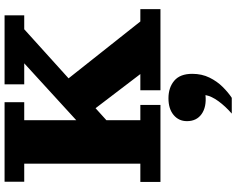

<svg xmlns="http://www.w3.org/2000/svg" viewBox="-117 -605 1034 840"><g transform="rotate(-90 400.0 -185.0)"><path d="M257 -203 192 -275 543 -596H451V-682H753V-596H692ZM24 0V-88H104V-596H25V-682H373V-596H294V-88H361V0ZM425 0V-88H496L329 -307L463 -420L726 -88H780V0ZM323 312Q355 284 377 254Q399 224 404 197Q352 202 321 180Q290 158 290 116Q290 80 317 57.5Q344 35 390 35Q437 35 467 60.5Q497 86 497 139Q497 181 480.5 214.5Q464 248 439.5 272.5Q415 297 392 312Z"/></g></svg>

Font: Montagu Slab 144pt
Style: Bold
Weight: 700
Designer: Florian Karsten
Foundry: Florian Karsten
Version: Version 1.000